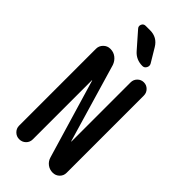

<svg xmlns="http://www.w3.org/2000/svg" viewBox="-296 -1029 1092 1092"><g transform="rotate(45 250.0 -482.5)"><path d="M59.6 -54.7V-672.9Q59.6 -696.3 76.7 -713.4Q93.8 -730.5 117.2 -730.5H119.1Q144.5 -730.5 164.1 -715.3Q183.6 -700.2 192.4 -675.8L332 -201.2Q332 -200.2 333 -200.2Q334 -200.2 334 -201.2V-676.8Q334 -699.2 349.6 -714.8Q365.2 -730.5 387.2 -730.5Q409.2 -730.5 424.8 -714.8Q440.4 -699.2 440.4 -676.8V-55.7Q440.4 -32.2 423.8 -16.1Q407.2 0 383.8 0Q358.4 0 339.4 -14.6Q320.3 -29.3 313.5 -52.7L171.9 -529.3Q171.9 -530.3 169.9 -530.3V-529.3V-54.7Q169.9 -31.2 153.8 -15.6Q137.7 0 114.7 0Q91.8 0 75.7 -16.1Q59.6 -32.2 59.6 -54.7ZM203.1 -964.8Q259.8 -964.8 289.1 -916L338.9 -833Q346.7 -819.3 338.9 -804.7Q331.1 -790 315.4 -790Q264.6 -790 232.4 -827.1L148.4 -922.9Q137.7 -934.6 144 -949.7Q150.4 -964.8 167 -964.8Z"/></g></svg>

Font: Rounded Mgen+ 1mn medium
Style: Regular
Weight: 500
Designer: [Source Han Sans]
Ryoko NISHIZUKA  (kana & ideographs); Paul D. Hunt (Latin, Greek & Cyrillic); Wenlong ZHANG  (bopomofo
Version: Version 1.059.20150602